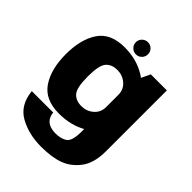

<svg xmlns="http://www.w3.org/2000/svg" viewBox="-265 -863 1236 1236"><g transform="rotate(45 353.0 -245.0)"><path d="M333 236Q432.5 236 496.2 212Q560 188 605 128Q650 68 650 -39V-593H504L449.5 -478V-18Q449.5 68.5 419 89.2Q388.5 110 339.5 110Q310.5 110 287.2 101.5Q264 93 250 73.2Q236 53.5 233.5 25H38.5Q50.5 141 135.5 188.5Q220.5 236 333 236ZM264 4Q375 4 456.8 -45Q538.5 -94 538.5 -158L449.5 -240.5Q449.5 -192.5 414.5 -162.2Q379.5 -132 332.5 -132Q281 -132 253.8 -163.5Q226.5 -195 226.5 -297Q226.5 -398 253.8 -429.5Q281 -461 332.5 -461Q379.5 -461 414.5 -430.8Q449.5 -400.5 449.5 -353L538 -430.5Q538 -494 455.2 -545.8Q372.5 -597.5 262 -597.5Q135 -597.5 80 -515.5Q25 -433.5 25 -298Q25 -162 81 -79Q137 4 264 4ZM345 -616Q368 -616 384 -632.2Q400 -648.5 400 -671.5Q400 -694.5 384 -710.5Q368 -726.5 345 -726.5Q322 -726.5 305.8 -710.5Q289.5 -694.5 289.5 -671.5Q289.5 -648.5 305.8 -632.2Q322 -616 345 -616Z"/></g></svg>

Font: Anybody UltraCondensed Thin ExtraBold
Style: Regular
Weight: 800
Version: Version 1.111